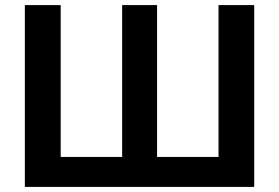

<svg xmlns="http://www.w3.org/2000/svg" viewBox="-20 -733 1094 753"><path d="M77.5 0V-713H218V-117.5H459V-713H596V-117.5H837V-713H977V0Z"/></svg>

Font: Commissioner SemiBold
Style: Regular
Weight: 600
Designer: Kostas Bartsokas
Foundry: Kostas Bartsokas
Version: Version 1.000; ttfautohint (v1.8.3)